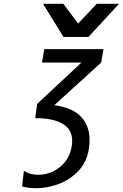

<svg xmlns="http://www.w3.org/2000/svg" viewBox="-20 -985 650 1016"><path d="M214.5 -725H527.5L515.5 -654L267.5 -428.5Q366.5 -414 410.2 -365.8Q454 -317.5 454 -244.5Q454 -216.5 449 -190Q437.5 -125 394 -79.5Q350.5 -34 290.8 -11.5Q231 11 170.5 11Q131 11 97 1.5L106.5 -81.5Q122 -70.5 141.5 -65.2Q161 -60 182 -60Q223 -60 260.5 -77.5Q298 -95 324.5 -128.5Q351 -162 359 -208Q362 -224.5 362 -238.5Q362 -300.5 311 -330.2Q260 -360 166.5 -360L176.5 -435L411 -654H202ZM207.5 -965H315L393.5 -860.5L492 -965H610L448 -789.5H316Z"/></svg>

Font: JuliaMono
Style: Italic
Weight: 400
Italic angle: -9°
Monospace: yes
Designer: cormullion
Foundry: corm
Version: Version 0.057; ttfautohint (v1.8.4)